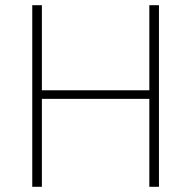

<svg xmlns="http://www.w3.org/2000/svg" viewBox="-20 -718 735 738"><path d="M554 -338H141V0H104V-698H141V-371H554V-698H591V0H554Z"/></svg>

Font: IBM Plex Sans ExtLt
Style: Regular
Weight: 200
Designer: Mike Abbink, Paul van der Laan, Pieter van Rosmalen
Foundry: Bold Monday
Version: Version 3.005